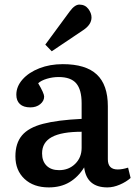

<svg xmlns="http://www.w3.org/2000/svg" viewBox="-20 -801 591 835"><path d="M192 14Q126 14 86.5 -23Q47 -60 47 -121Q47 -178 75.5 -212Q104 -246 167 -262.5Q230 -279 335 -284V-352Q335 -411 311.5 -438.5Q288 -466 235 -466Q209 -466 184 -458.5Q159 -451 146 -439Q172 -395 172 -381Q172 -362 155 -348Q138 -334 112 -334Q82 -334 66.5 -348.5Q51 -363 51 -389Q51 -425 78 -455.5Q105 -486 151 -504Q197 -522 253 -522Q353 -522 401 -477Q449 -432 449 -339V-108Q449 -64 492 -64Q512 -64 537 -72L548 -27Q529 -10 501 2Q473 14 447 14Q357 14 346 -73Q320 -31 282 -8.5Q244 14 192 14ZM237 -61Q279 -61 307 -88.5Q335 -116 335 -158V-228Q248 -228 205.5 -205Q163 -182 163 -134Q163 -100 182.5 -80.5Q202 -61 237 -61ZM205 -578 177 -607 283 -751Q305 -781 325 -781Q350 -781 364 -762.5Q378 -744 378 -725Q378 -694 342 -670Z"/></svg>

Font: Literata 12pt Medium
Style: Regular
Weight: 500
Designer: Latin by Veronika Burian and Jose Scaglione. Greek by Irene Vlachou. Cyrillic by Vera Evstafieva.
Foundry: TypeTogether
Version: Version 3.002